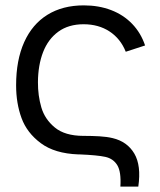

<svg xmlns="http://www.w3.org/2000/svg" viewBox="-20 -575 594 715"><path d="M428.3 120Q431.7 64.8 416.8 40.2Q401.8 15.7 372.2 9.2Q342.5 2.7 277 0H271.7Q183.7 -3.3 132 -41.8Q80.3 -80.3 60.2 -135.3Q40 -190.3 40 -257.3Q40 -351 70 -417.9Q100 -484.8 156.6 -519.9Q213.2 -555 292 -555Q347.7 -555 393.8 -537.4Q439.8 -519.8 472.2 -486.1Q504.7 -452.3 520.3 -405.7L448.3 -382.3Q429 -430.8 388 -457.8Q347 -484.7 291.3 -484.7Q235.3 -484.7 197.3 -457.1Q159.3 -429.5 140.5 -381Q121.7 -332.5 121.3 -269Q121 -219.3 133.9 -175.2Q146.8 -131 184.2 -100.2Q221.7 -69.3 290 -69H294Q322.8 -69 350.4 -67.4Q378 -65.8 399.3 -60.7Q453.8 -47.8 480.2 -3.1Q506.5 41.7 495 120Z"/></svg>

Font: Manrope
Style: Regular
Weight: 400
Designer: Mikhail Sharanda
Foundry: Mikhail Sharanda
Version: Version 4.503